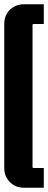

<svg xmlns="http://www.w3.org/2000/svg" viewBox="-20 -753 226 903"><path d="M186 37V130H94Q53 130 26.5 103.5Q0 77 0 37V-640Q0 -681 26.5 -707Q53 -733 94 -733H186V-640H138Q133 -640 133 -635V32Q133 37 138 37Z"/></svg>

Font: Karantina
Style: Bold
Weight: 700
Designer: Rony Koch
Foundry: Rony Koch
Version: Version 1.000; ttfautohint (v1.8.3)